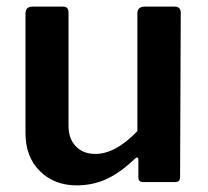

<svg xmlns="http://www.w3.org/2000/svg" viewBox="-20 -550 628 580"><path d="M395 -154C351 -108 308.7 -85 268 -85C243.3 -85 223.7 -92.7 209 -108C194.3 -123.3 187 -144 187 -170V-511C187 -517.7 185.7 -522.5 183 -525.5C180.3 -528.5 176 -530 170 -530H78C64 -530 57 -523 57 -509V-148C57 -100 71.5 -61.7 100.5 -33C129.5 -4.3 166.7 10 212 10C243.3 10 272.8 3.8 300.5 -8.5C328.2 -20.8 357.3 -41.7 388 -71C390.7 -73.7 393 -74.7 395 -74C397 -73.3 398 -71.3 398 -68V-15C398 -5 402.7 0 412 0H510C519.3 0 524 -5.3 524 -16L526 -511C526 -523.7 520 -530 508 -530H418C402.7 -530 395 -523.3 395 -510Z"/></svg>

Font: Libre Franklin SemiBold
Style: Regular
Weight: 600
Designer: Pablo Impallari, Rodrigo Fuenzalida
Foundry: Impallari Type
Version: Version 1.002; ttfautohint (v1.5)